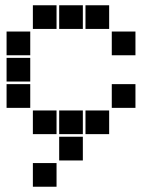

<svg xmlns="http://www.w3.org/2000/svg" viewBox="-20 -515 640 730"><path d="M106 -495Q105 -495 105 -495Q105 -495 105 -494V-406Q105 -405 105 -405Q105 -405 106 -405H194Q195 -405 195 -405Q195 -405 195 -406V-494Q195 -495 195 -495Q195 -495 194 -495ZM206 -495Q205 -495 205 -495Q205 -495 205 -494V-406Q205 -405 205 -405Q205 -405 206 -405H294Q295 -405 295 -405Q295 -405 295 -406V-494Q295 -495 295 -495Q295 -495 294 -495ZM306 -495Q305 -495 305 -495Q305 -495 305 -494V-406Q305 -405 305 -405Q305 -405 306 -405H394Q395 -405 395 -405Q395 -405 395 -406V-494Q395 -495 395 -495Q395 -495 394 -495ZM6 -395Q5 -395 5 -395Q5 -395 5 -394V-306Q5 -305 5 -305Q5 -305 6 -305H94Q95 -305 95 -305Q95 -305 95 -306V-394Q95 -395 95 -395Q95 -395 94 -395ZM406 -395Q405 -395 405 -395Q405 -395 405 -394V-306Q405 -305 405 -305Q405 -305 406 -305H494Q495 -305 495 -305Q495 -305 495 -306V-394Q495 -395 495 -395Q495 -395 494 -395ZM6 -295Q5 -295 5 -295Q5 -295 5 -294V-206Q5 -205 5 -205Q5 -205 6 -205H94Q95 -205 95 -205Q95 -205 95 -206V-294Q95 -295 95 -295Q95 -295 94 -295ZM6 -195Q5 -195 5 -195Q5 -195 5 -194V-106Q5 -105 5 -105Q5 -105 6 -105H94Q95 -105 95 -105Q95 -105 95 -106V-194Q95 -195 95 -195Q95 -195 94 -195ZM406 -195Q405 -195 405 -195Q405 -195 405 -194V-106Q405 -105 405 -105Q405 -105 406 -105H494Q495 -105 495 -105Q495 -105 495 -106V-194Q495 -195 495 -195Q495 -195 494 -195ZM106 -95Q105 -95 105 -95Q105 -95 105 -94V-6Q105 -5 105 -5Q105 -5 106 -5H194Q195 -5 195 -5Q195 -5 195 -6V-94Q195 -95 195 -95Q195 -95 194 -95ZM206 -95Q205 -95 205 -95Q205 -95 205 -94V-6Q205 -5 205 -5Q205 -5 206 -5H294Q295 -5 295 -5Q295 -5 295 -6V-94Q295 -95 295 -95Q295 -95 294 -95ZM306 -95Q305 -95 305 -95Q305 -95 305 -94V-6Q305 -5 305 -5Q305 -5 306 -5H394Q395 -5 395 -5Q395 -5 395 -6V-94Q395 -95 395 -95Q395 -95 394 -95ZM206 5Q205 5 205 5Q205 5 205 6V94Q205 95 205 95Q205 95 206 95H294Q295 95 295 95Q295 95 295 94V6Q295 5 295 5Q295 5 294 5ZM106 105Q105 105 105 105Q105 105 105 106V194Q105 195 105 195Q105 195 106 195H194Q195 195 195 195Q195 195 195 194V106Q195 105 195 105Q195 105 194 105Z"/></svg>

Font: Doto Black
Style: Regular
Weight: 900
Version: Version 1.000